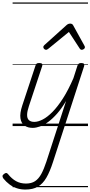

<svg xmlns="http://www.w3.org/2000/svg" viewBox="-103 -1030 739 1569"><path d="M164 15Q124 15 97 -4Q70 -23 64 -63.5Q58 -104 79 -168L187 -494Q191 -506 197 -510.5Q203 -515 217 -515Q234 -515 240 -509Q246 -503 242 -491L133 -162Q119 -121 118.5 -92Q118 -63 133 -48.5Q148 -34 178 -34Q208 -34 246 -53.5Q284 -73 326 -115.5Q368 -158 411.5 -226Q455 -294 497 -391L530 -494Q535 -506 541.5 -510.5Q548 -515 561 -515Q579 -515 583.5 -507.5Q588 -500 584 -488L330 294Q305 372 276 422Q247 472 206.5 495.5Q166 519 104 519Q66 519 33.5 508Q1 497 -26 476.5Q-53 456 -75 429Q-82 419 -82.5 410Q-83 401 -71 392Q-59 383 -52 383.5Q-45 384 -38 392Q-7 431 28.5 450.5Q64 470 109 470Q154 470 183.5 450.5Q213 431 234.5 391.5Q256 352 276 291L437 -205Q401 -144 364 -102Q327 -60 291.5 -34Q256 -8 223.5 3.5Q191 15 164 15ZM273 -623Q265 -623 258 -630Q251 -637 251 -645Q251 -650 253.5 -654Q256 -658 260 -662L441 -825Q449 -832 456 -834.5Q463 -837 471 -837Q478 -837 484.5 -834Q491 -831 495 -823L585 -660Q588 -655 589.5 -651Q591 -647 591 -644Q591 -635 582 -629Q573 -623 566 -623Q560 -623 555.5 -626Q551 -629 548 -634L460 -769L295 -634Q288 -629 283.5 -626Q279 -623 273 -623ZM0 490H616V500H0ZM0 -20H616V0H0ZM0 -505H616V-500H0ZM0 -1010H616V-1000H0Z"/></svg>

Font: Playwrite AU VIC Guides
Style: Regular
Weight: 400
Designer: Veronika Burian, José Scaglione
Foundry: TypeTogether
Version: Version 1.003